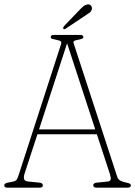

<svg xmlns="http://www.w3.org/2000/svg" viewBox="-24 -860 620 880"><path d="M172.5 -10.5Q172.5 0 158.5 0H9Q-4.5 0 -4.5 -10.5Q-4.5 -20 12.5 -23L35 -27.5Q49 -30 53.8 -38.8Q58.5 -47.5 64.5 -67L254.5 -653.5Q259 -666.5 255 -670.2Q251 -674 236.5 -677Q223 -679.5 215.8 -681.8Q208.5 -684 208.5 -689.5Q208.5 -700 222.5 -700H343.5Q358 -700 358 -689.5Q358 -684.5 351 -682Q344 -679.5 330.5 -677Q319 -675 315 -672Q311 -669 314.5 -658.5L513.5 -49Q517.5 -37.5 527.2 -32.2Q537 -27 555 -23Q576 -19.5 576 -10.5Q576 0 561.5 0H417.5Q403.5 0 403.5 -10.5Q403.5 -22 421 -23L469.5 -28Q481.5 -29 483.2 -37.2Q485 -45.5 479.5 -63L420 -244.5H147.5L89.5 -67Q83 -47.5 86.8 -38.2Q90.5 -29 106.5 -28L155.5 -23Q172.5 -22 172.5 -10.5ZM155 -267H412.5L283.5 -661.5ZM346.5 -820.5Q358.5 -833 368 -837Q377.5 -841 384.5 -839.5Q391.5 -838 395.2 -830.8Q399 -823.5 396.5 -816Q393.5 -806.5 387 -802.2Q380.5 -798 371 -791.5L275.5 -727.5Q270.5 -724 266.5 -728.5Q264.5 -731 266 -734.5Q267.5 -738 269.5 -740.5Z"/></svg>

Font: Fraunces 144pt SuperSoft Thin
Style: Regular
Weight: 100
Version: Version 1.000;[0bf87f6ff]